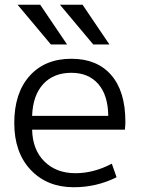

<svg xmlns="http://www.w3.org/2000/svg" viewBox="-20 -777 592 807"><path d="M194 -590 54 -757H149L262 -590ZM372 -590 232 -757H327L440 -590ZM115 -290H435Q434 -377 393 -424Q352 -471 280 -471Q205 -471 161.5 -423.5Q118 -376 115 -290ZM115 -232Q117 -147 167 -98Q217 -49 297 -49Q374 -49 450 -89L470 -32Q386 10 290 10Q178 10 109 -63Q40 -136 40 -260Q40 -386 104.5 -458Q169 -530 280 -530Q388 -530 447.5 -461.5Q507 -393 507 -265Q507 -252 505 -232Z"/></svg>

Font: M PLUS 1p
Style: Regular
Weight: 400
Version: Version 1.062